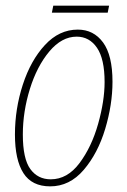

<svg xmlns="http://www.w3.org/2000/svg" viewBox="-20 -651 452 681"><path d="M33 -174Q33 -265 61 -351Q89 -437 139.5 -491.5Q190 -546 256 -546Q312 -546 345.5 -500.5Q379 -455 379 -361Q379 -280 353 -193.5Q327 -107 277 -48.5Q227 10 158 10Q93 10 63 -37Q33 -84 33 -174ZM351 -360Q351 -442 324 -481.5Q297 -521 252 -521Q199 -521 155 -468.5Q111 -416 86 -335.5Q61 -255 61 -174Q61 -88 87.5 -51.5Q114 -15 160 -15Q219 -15 262 -72.5Q305 -130 328 -211.5Q351 -293 351 -360ZM169 -631H367L362 -606H164Z"/></svg>

Font: Noto Serif CondThin
Style: Italic
Weight: 250
Width: 3
Italic angle: -12°
Designer: Monotype Design Team
Foundry: Monotype Imaging Inc.
Version: Version 1.001